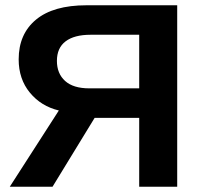

<svg xmlns="http://www.w3.org/2000/svg" viewBox="-20 -708 759 728"><path d="M179.2 0H17.1L203.1 -289.1Q135.7 -305.2 93.3 -356.7Q50.8 -408.2 50.8 -482.9Q50.8 -579.1 116.5 -633.5Q182.1 -688 308.1 -688H651.9V0H507.8V-261.2H338.9ZM195.8 -477.1Q195.8 -429.2 226.8 -401.1Q257.8 -373 318.8 -373H507.8V-576.2H323.2Q261.7 -576.2 228.8 -551.3Q195.8 -526.4 195.8 -477.1Z"/></svg>

Font: Libra Sans Modern
Style: Bold
Weight: 700
Foundry: Stefan Peev, Context Ltd
Version: Version 1.000